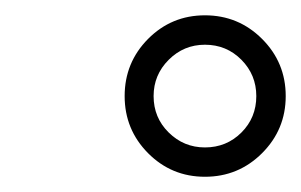

<svg xmlns="http://www.w3.org/2000/svg" viewBox="-20 -713 395 252"><path d="M355 -586.9Q355 -543 324 -512Q293 -481 249 -481Q205.1 -481 174.3 -512Q143.6 -543 143.6 -586.9Q143.6 -630.9 174.3 -661.9Q205.1 -692.9 249 -692.9Q293 -692.9 324 -661.9Q355 -630.9 355 -586.9ZM316.4 -586.9Q316.4 -614.7 296.9 -634.5Q277.3 -654.3 249 -654.3Q221.2 -654.3 201.4 -634.5Q181.6 -614.7 181.6 -586.9Q181.6 -558.6 201.4 -539.1Q221.2 -519.5 249 -519.5Q277.3 -519.5 296.9 -539.1Q316.4 -558.6 316.4 -586.9Z"/></svg>

Font: Dai Banna SIL Book
Style: Oblique
Weight: 400
Italic angle: -11°
Designer: Victor Gaultney
Foundry: SIL International
Version: Version 2.000